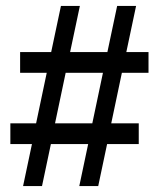

<svg xmlns="http://www.w3.org/2000/svg" viewBox="-20 -629 537 649"><path d="M342 -142H449V-212H356L392 -383H482V-453H407L440 -609H376L343 -453H217L250 -609H186L153 -453H48V-383H138L102 -212H15V-142H88L58 0H122L152 -142H278L248 0H312L342 -142ZM202 -383H328L292 -212H166L202 -383Z"/></svg>

Font: Tajawal Medium
Style: Regular
Weight: 500
Designer: Boutros Fonts
Foundry: Created by Boutros International 2017
Version: Version 1.700